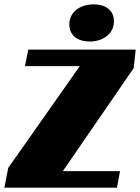

<svg xmlns="http://www.w3.org/2000/svg" viewBox="-41 -863 644 883"><path d="M-21 0H497L511 -76H248L574 -550L583 -635H89L74 -559H326L-3 -91ZM483 -765C483 -818 442 -843 390 -843C331 -843 278 -811 278 -751C278 -697 319 -672 372 -672C429 -672 483 -705 483 -765Z"/></svg>

Font: Racing Sans One
Style: Regular
Weight: 400
Designer: Pablo Impallari, Rodrigo Fuenzalida
Foundry: Pablo Impallari, Rodrigo Fuenzalida
Version: Version 1.001